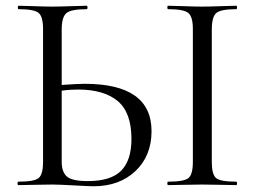

<svg xmlns="http://www.w3.org/2000/svg" viewBox="-20 -645 891 669"><path d="M275 -353Q508 -353 508 -188Q508 -102 452 -49Q396 4 306 4Q291 4 238 1Q185 -2 162 -2Q138 -2 98.5 -1Q59 0 44 0Q41 0 41 -6Q41 -12 44 -12Q99 -12 114.5 -24.5Q130 -37 130 -81V-544Q130 -587 114.5 -600Q99 -613 45 -613Q42 -613 42 -619Q42 -625 45 -625Q60 -625 98.5 -623.5Q137 -622 160 -622Q187 -622 228 -623.5Q269 -625 282 -625Q285 -625 285 -619Q285 -613 282 -613Q227 -613 211 -599Q195 -585 195 -542V-349Q251 -353 275 -353ZM803 -12Q806 -12 806 -6Q806 0 803 0Q789 0 749.5 -1Q710 -2 684 -2Q660 -2 620 -1Q580 0 566 0Q563 0 563 -6Q563 -12 566 -12Q621 -12 636.5 -24.5Q652 -37 652 -81V-544Q652 -587 636 -600Q620 -613 566 -613Q563 -613 563 -619Q563 -625 566 -625Q580 -625 620 -623.5Q660 -622 684 -622Q710 -622 750 -623.5Q790 -625 803 -625Q806 -625 806 -619Q806 -613 803 -613Q749 -613 733.5 -599.5Q718 -586 718 -542V-81Q718 -37 733 -24.5Q748 -12 803 -12ZM286 -14Q366 -14 402 -50Q438 -86 438 -161Q438 -253 390 -293Q342 -333 252 -333Q222 -333 195 -329V-81Q195 -46 213 -30Q231 -14 286 -14Z"/></svg>

Font: Cormorant SC
Style: Regular
Weight: 400
Designer: Christian Thalmann (Catharsis Fonts)
Version: Version 1.000;PS 002.000;hotconv 1.0.88;makeotf.lib2.5.64775